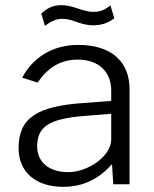

<svg xmlns="http://www.w3.org/2000/svg" viewBox="-20 -714 598 744"><path d="M225 10C301 10 363 -20 414 -78L419 0H482V-369C482 -474 412 -540 284 -540C179 -540 105 -487 66 -413L126 -394C167 -455 218 -483 281 -483C361 -483 411 -437 411 -363V-323L306 -315C125 -303 52 -258 52 -140C52 -46 120 10 225 10ZM408 -693C388 -678 371 -668 343 -668C299 -668 265 -694 218 -694C182 -694 160 -680 140 -661L154 -614C174 -627 190 -641 222 -641C265 -641 288 -616 343 -616C384 -616 407 -632 423 -643ZM244 -47C172 -47 124 -84 124 -147C124 -231 182 -256 323 -266L411 -273V-173C411 -109 321 -47 244 -47Z"/></svg>

Font: Cheyenne Sans Light
Style: Regular
Weight: 300
Designer: The Public Sans project authors (U.S. Web Design System), Libre Franklin designed by Pablo Impallari and Rodrigo Fuenzal
Foundry: The Cheyenne Sans Project Authors
Version: Version 2.007